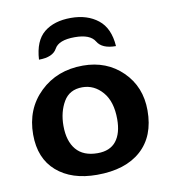

<svg xmlns="http://www.w3.org/2000/svg" viewBox="-74 -687 681 759"><g transform="rotate(-10 267.0 -307.5)"><path d="M255.4 6.8Q153.8 6.8 93.8 -45.4Q33.7 -97.7 33.7 -193.4Q33.7 -296.4 102.1 -362.3Q170.4 -428.2 274.4 -428.2Q369.6 -428.2 432.6 -366.5Q495.6 -304.7 495.6 -209.5Q495.6 -106 432.6 -49.6Q369.6 6.8 255.4 6.8ZM272.5 -77.1Q322.3 -77.1 346.9 -108.2Q371.6 -139.2 371.6 -196.3Q371.6 -267.1 338.1 -305.7Q304.7 -344.2 257.3 -344.2Q205.6 -344.2 181.6 -303.2Q157.7 -262.2 157.7 -207Q157.7 -145.5 186.5 -111.3Q215.3 -77.1 272.5 -77.1ZM260.3 -622.1Q326.2 -622.1 369.1 -588.1Q412.1 -554.2 417 -481.4Q361.3 -481.4 342.8 -512.9Q324.2 -544.4 262.2 -544.4Q197.8 -544.4 180.7 -512.9Q163.6 -481.4 107.9 -481.4Q112.3 -556.6 152.6 -589.4Q192.9 -622.1 260.3 -622.1Z"/></g></svg>

Font: ALMAS
Style: Bold
Weight: 700
Designer: ALMAS Font/ by Husham Jawad Kadhim, derived from the Bainsely font by/ Paul James MIller
Foundry: High-Logic / Made with FontCreator
Version: Version 1.411;September 19, 2021;FontCreator 14.0.0.2814 32-